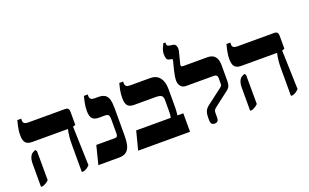

<svg xmlns="http://www.w3.org/2000/svg" viewBox="-92 -1309 2855 1773"><g transform="rotate(-20 1335.5 -423.0)"><path d="M464 7V-255Q464 -305 467 -333.5Q470 -362 473 -379Q476 -396 479 -408V-410H127Q84 -410 64.5 -432Q45 -454 45 -506Q45 -529 47.5 -548Q50 -567 54.5 -590.5Q59 -614 68 -647H106V-627Q106 -610 117.5 -601Q129 -592 152 -592H518Q538 -592 547 -582Q556 -572 556 -550V-423L531 -414L543 -31Q528 -16 516 -8Q504 0 484 7ZM63 7V-217Q63 -259 74.5 -284.5Q86 -310 104 -319L129 -331L141 -315L142 -30Q127 -16 115 -8.5Q103 -1 83 7Z M629 0 675 -182H853Q866 -182 873 -185Q880 -188 883 -197Q886 -206 886 -222V-358Q886 -387 877.5 -398.5Q869 -410 844 -410H781Q739 -410 719.5 -432Q700 -454 700 -506Q700 -529 702 -548Q704 -567 709 -590Q714 -613 722 -647H760V-629Q760 -611 771.5 -601.5Q783 -592 806 -592H844Q888 -592 910.5 -575.5Q933 -559 941.5 -526.5Q950 -494 950 -445V-173Q950 -117 940 -78.5Q930 -40 904.5 -20Q879 0 833 0Z M1020 0 1067 -182H1406Q1409 -191 1410.5 -201Q1412 -211 1412.5 -225.5Q1413 -240 1413 -262V-355Q1413 -386 1397.5 -398Q1382 -410 1341 -410H1129Q1086 -410 1067 -432Q1048 -454 1048 -506Q1048 -529 1050 -548Q1052 -567 1056.5 -590.5Q1061 -614 1070 -647H1108V-629Q1108 -611 1119 -601.5Q1130 -592 1154 -592H1354Q1414 -592 1446 -552Q1478 -512 1478 -440V-278Q1478 -262 1477.5 -244.5Q1477 -227 1475.5 -211Q1474 -195 1472 -182H1530V0Z M1771 7Q1752 7 1742 -4Q1732 -15 1732 -42V-71Q1732 -103 1741 -126Q1750 -149 1775 -169L1927 -285Q1940 -295 1944 -301.5Q1948 -308 1948 -318V-378Q1948 -394 1939.5 -402Q1931 -410 1915 -410H1640Q1607 -410 1588.5 -432.5Q1570 -455 1570 -492Q1570 -505 1573.5 -526Q1577 -547 1582 -570Q1587 -593 1592.5 -614Q1598 -635 1602 -650Q1606 -665 1607 -669Q1609 -679 1608 -683Q1607 -687 1602 -688L1578 -693Q1561 -696 1554 -710.5Q1547 -725 1547 -753Q1547 -784 1558.5 -811.5Q1570 -839 1578 -853H1598V-842Q1598 -828 1603.5 -822Q1609 -816 1626 -813L1659 -808Q1679 -805 1687 -782.5Q1695 -760 1686 -726L1658 -617Q1655 -606 1659.5 -599Q1664 -592 1679 -592H1914Q1948 -592 1970 -579.5Q1992 -567 2003 -541.5Q2014 -516 2014 -477V-323Q2014 -295 2007 -276.5Q2000 -258 1980 -242L1837 -132Q1819 -119 1814.5 -108.5Q1810 -98 1810 -79V-42Q1810 -14 1800 -3.5Q1790 7 1771 7Z M2519 7V-255Q2519 -305 2522 -333.5Q2525 -362 2528 -379Q2531 -396 2534 -408V-410H2182Q2139 -410 2119.5 -432Q2100 -454 2100 -506Q2100 -529 2102.5 -548Q2105 -567 2109.5 -590.5Q2114 -614 2123 -647H2161V-627Q2161 -610 2172.5 -601Q2184 -592 2207 -592H2573Q2593 -592 2602 -582Q2611 -572 2611 -550V-423L2586 -414L2598 -31Q2583 -16 2571 -8Q2559 0 2539 7ZM2118 7V-217Q2118 -259 2129.5 -284.5Q2141 -310 2159 -319L2184 -331L2196 -315L2197 -30Q2182 -16 2170 -8.5Q2158 -1 2138 7Z"/></g></svg>

Font: Noto Serif Hebrew ExtraBold
Style: Regular
Weight: 800
Version: Version 2.003